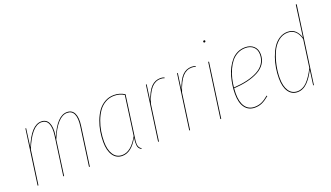

<svg xmlns="http://www.w3.org/2000/svg" viewBox="-67 -1218 2959 1714"><g transform="rotate(-20 1412.5 -361.5)"><path d="M533.2 -527.8Q582.5 -527.8 602.3 -485.8Q622.1 -443.8 611.3 -368.2L560.1 0H552.2L603 -367.7Q613.3 -441.4 595.7 -481Q578.1 -520.5 532.7 -520.5Q439.9 -520.5 361.3 -330.1L315.4 0H307.6L358.9 -367.7Q369.1 -441.4 351.3 -481Q333.5 -520.5 288.1 -520.5Q196.3 -520.5 117.7 -324.7L71.8 0H64L136.2 -517.6H143.1L119.6 -343.8Q193.4 -527.8 288.6 -527.8Q337.9 -527.8 357.7 -485.8Q377.4 -443.8 366.7 -368.2L364.3 -349.6Q438.5 -527.8 533.2 -527.8Z M979 -527.8Q1035.6 -527.8 1080.6 -498L1028.3 -118.7Q1019 -67.4 1022.7 -38.8Q1026.4 -10.3 1050.3 2.9L1047.4 9.3Q1033.7 2 1025.9 -8.5Q1018.1 -19 1016.1 -35.6Q1014.2 -52.2 1014.9 -67.4Q1015.6 -82.5 1019 -108.4Q953.6 9.3 867.7 9.3Q810.1 9.3 778.6 -38.1Q747.1 -85.4 747.1 -165Q747.1 -214.4 755.1 -263.7Q763.2 -313 781.5 -361.1Q799.8 -409.2 825.9 -445.8Q852.1 -482.4 891.6 -505.1Q931.2 -527.8 979 -527.8ZM979 -520.5Q933.1 -520.5 894.8 -498.3Q856.4 -476.1 831.3 -440.2Q806.2 -404.3 788.6 -357.2Q771 -310.1 763.2 -261.7Q755.4 -213.4 755.4 -165.5Q755.4 -89.4 784.7 -43.9Q814 1.5 868.2 1.5Q953.6 1.5 1021 -123L1072.3 -494.1Q1032.2 -520.5 979 -520.5Z M1421.9 -527.8Q1440.4 -527.8 1459 -520.5L1456.5 -513.7Q1441.4 -520.5 1420.9 -520.5Q1369.6 -520.5 1333 -479.5Q1296.4 -438.5 1264.2 -341.3L1216.3 0H1208.5L1280.8 -517.6H1288.1L1266.6 -363.8Q1295.9 -452.1 1332.8 -490Q1369.6 -527.8 1421.9 -527.8Z M1717.8 -527.8Q1736.3 -527.8 1754.9 -520.5L1752.4 -513.7Q1737.3 -520.5 1716.8 -520.5Q1665.5 -520.5 1628.9 -479.5Q1592.3 -438.5 1560.1 -341.3L1512.2 0H1504.4L1576.7 -517.6H1584L1562.5 -363.8Q1591.8 -452.1 1628.7 -490Q1665.5 -527.8 1717.8 -527.8Z M1892.6 -700.7Q1892.6 -705.1 1895.5 -708Q1898.4 -710.9 1903.3 -710.9Q1912.6 -710.9 1912.6 -702.1Q1912.6 -697.8 1909.7 -694.6Q1906.7 -691.4 1902.3 -691.4Q1897.9 -691.4 1895.3 -694.1Q1892.6 -696.8 1892.6 -700.7ZM1880.4 -517.6 1808.1 0H1800.3L1872.6 -517.6Z M2337.4 -420.9Q2337.4 -371.6 2312.3 -333.7Q2287.1 -295.9 2241.5 -272Q2195.8 -248 2138.2 -234.6Q2080.6 -221.2 2009.8 -216.8Q2007.3 -188.5 2007.3 -167.5Q2007.3 -85 2038.6 -41.7Q2069.8 1.5 2126.5 1.5Q2164.1 1.5 2194.6 -12.5Q2225.1 -26.4 2259.8 -56.2L2264.2 -50.3Q2227.5 -19.5 2196 -5.1Q2164.6 9.3 2126.5 9.3Q2065.9 9.3 2032.5 -36.1Q1999 -81.5 1999 -167Q1999 -205.6 2004.6 -245.6Q2010.3 -285.6 2021.2 -326.7Q2032.2 -367.7 2051 -403.6Q2069.8 -439.5 2094 -467.5Q2118.2 -495.6 2152.1 -511.7Q2186 -527.8 2225.6 -527.8Q2275.9 -527.8 2306.6 -499.3Q2337.4 -470.7 2337.4 -420.9ZM2225.1 -520.5Q2185.1 -520.5 2150.9 -502.7Q2116.7 -484.9 2093.3 -455.8Q2069.8 -426.8 2052 -387.5Q2034.2 -348.1 2024.4 -307.6Q2014.6 -267.1 2010.3 -224.1Q2080.6 -228.5 2137.2 -241.7Q2193.8 -254.9 2237.8 -278.1Q2281.7 -301.3 2305.7 -337.6Q2329.6 -374 2329.6 -420.9Q2329.6 -467.8 2301.3 -494.1Q2272.9 -520.5 2225.1 -520.5Z M2782.7 -731.9 2791 -731 2688.5 0H2681.6L2700.7 -141.6Q2684.1 -108.9 2667.5 -83.7Q2650.9 -58.6 2630.1 -36.6Q2609.4 -14.6 2584.5 -2.7Q2559.6 9.3 2532.2 9.3Q2477.1 9.3 2446 -36.1Q2415 -81.5 2415 -163.1Q2415 -209.5 2422.6 -258.5Q2430.2 -307.6 2447.3 -356.2Q2464.4 -404.8 2488.5 -442.6Q2512.7 -480.5 2549.1 -504.2Q2585.4 -527.8 2627.9 -527.8Q2674.3 -527.8 2702.1 -500.7Q2730 -473.6 2741.7 -432.1ZM2627.9 -520.5Q2577.1 -520.5 2536.4 -485.8Q2495.6 -451.2 2471.9 -396.5Q2448.2 -341.8 2435.8 -281.5Q2423.3 -221.2 2423.3 -163.1Q2423.3 -85 2452.1 -41.7Q2481 1.5 2532.7 1.5Q2584 1.5 2624.5 -40.5Q2665 -82.5 2702.6 -157.7L2739.3 -419.9Q2711.9 -520.5 2627.9 -520.5Z"/></g></svg>

Font: Fira Sans Compressed Eight
Style: Italic
Weight: 100
Width: 3
Italic angle: -8°
Designer: Carrois Corporate & Edenspiekermann AG
Foundry: Carrois Corporate GbR & Edenspiekermann AG
Version: Version 4.203;PS 004.203;hotconv 1.0.88;makeotf.lib2.5.64775